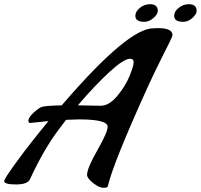

<svg xmlns="http://www.w3.org/2000/svg" viewBox="-37 -838 957 915"><path d="M107 -252Q100 -252 98 -261Q98 -278 122 -300Q146 -322 160.5 -328Q175 -334 257 -336L271 -352Q575 -703 693 -703Q703 -704 716 -704Q785 -704 785 -671Q785 -665 772 -639L727 -549Q695 -485 665 -419Q503 -62 477 49Q477 57 456.5 57Q436 57 407 34.5Q378 12 378 -5Q378 -36 427 -122Q476 -208 476 -234Q476 -269 340 -269Q320 -269 278 -267L240 -217Q170 -123 106 16Q95 41 39 41Q-17 41 -17 25Q-17 14 45.5 -71.5Q108 -157 194 -261Q179 -259 156 -257Q133 -255 120.5 -253.5Q108 -252 107 -252ZM583 -558Q553 -558 484 -494.5Q415 -431 334 -336L443 -334Q483 -334 522 -381Q561 -428 580.5 -476Q600 -524 600 -541Q600 -558 583 -558ZM678 -818Q715 -818 715 -786Q715 -770 694 -752Q673 -734 651 -734Q608 -734 608 -763Q608 -783 629.5 -800.5Q651 -818 678 -818ZM863 -818Q900 -818 900 -786Q900 -770 879.5 -752Q859 -734 836 -734Q793 -734 793 -763Q793 -783 814.5 -800.5Q836 -818 863 -818Z"/></svg>

Font: Condiment
Style: Regular
Weight: 400
Designer: Angel Koziupa, Alejandro Paul
Foundry: Angel Koziupa, Alejandro Paul
Version: Version 1.001